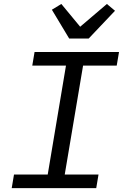

<svg xmlns="http://www.w3.org/2000/svg" viewBox="-20 -965 640 985"><path d="M473.7 0 485.4 -69.6H312.1L406.2 -628.6H578.8L590.6 -698.2H157.3L145.6 -628.6H318.5L224.8 -69.6H51.8L40.1 0ZM246.1 -915.1 334.9 -767.4H435L570 -909.8L528.4 -944.6L391.3 -827.8L294.7 -944.6Z"/></svg>

Font: Margiela Mono Italic Text It
Style: Regular
Weight: 400
Designer: Mike Abbink, Paul van der Laan, Pieter van Rosmalen
Foundry: Bold Monday
Version: Version 2.003 2021